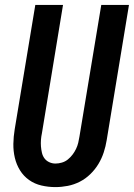

<svg xmlns="http://www.w3.org/2000/svg" viewBox="-20 -755 546 783"><path d="M206 8Q177 8 149 1.5Q121 -5 98.5 -21Q76 -37 61.5 -60.5Q47 -84 40.5 -111.5Q34 -139 34.5 -168.5Q35 -198 40 -228L124 -735H237L151 -212Q148 -198 147 -184.5Q146 -171 147 -158Q148 -145 151 -132Q154 -119 161.5 -109Q169 -99 181 -93.5Q193 -88 206 -88Q219 -88 232.5 -92Q246 -96 256.5 -104.5Q267 -113 275.5 -124Q284 -135 290 -147.5Q296 -160 299 -172.5Q302 -185 304 -198L393 -735H506L415 -183Q411 -158 403 -133.5Q395 -109 381.5 -86.5Q368 -64 348.5 -45Q329 -26 305.5 -14Q282 -2 256.5 3Q231 8 206 8Z"/></svg>

Font: Iosevka Term Curly Oblique
Style: Bold
Weight: 700
Italic angle: -9°
Designer: Belleve Invis
Foundry: Belleve Invis
Version: Version 32.3.0